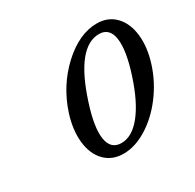

<svg xmlns="http://www.w3.org/2000/svg" viewBox="-106 -537 675 665"><g transform="rotate(-30 231.5 -204.0)"><path d="M343.3 -387.7Q254.4 -387.7 194.8 -203.6Q166 -115.7 173.3 -68.6Q180.7 -21.5 223.1 -21.5Q265.6 -21.5 303.5 -68.6Q341.3 -115.7 370.1 -204.1Q398.9 -292.5 391.8 -340.1Q384.8 -387.7 343.3 -387.7ZM116.7 -203.6Q147 -296.4 215.8 -359.9Q284.7 -423.3 355 -423.3Q399.4 -423.3 427.7 -394Q456.1 -364.7 461.7 -314.5Q467.3 -264.2 448 -204.3Q428.7 -144.5 390.4 -94.2Q352.1 -43.9 304.4 -14.9Q256.8 14.2 211.4 14.2Q166 14.2 137.5 -14.9Q108.9 -43.9 103.3 -94Q97.7 -144 116.7 -203.6Z"/></g></svg>

Font: RIT Rachana
Style: Italic
Weight: 400
Designer: Hussain KH
Version: 1.5.2